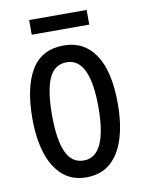

<svg xmlns="http://www.w3.org/2000/svg" viewBox="-79 -733 604 799"><g transform="rotate(-10 222.5 -333.0)"><path d="M403 -269Q403 -186 383.5 -123Q364 -60 324 -25Q284 10 221 10Q162 10 122 -25Q82 -60 62 -122.5Q42 -185 42 -269Q42 -402 86 -474.5Q130 -547 223 -547Q309 -547 356 -476.5Q403 -406 403 -269ZM125 -269Q125 -166 148.5 -113.5Q172 -61 223 -61Q321 -61 321 -269Q321 -476 223 -476Q171 -476 148 -424.5Q125 -373 125 -269ZM343 -676V-614H100V-676Z"/></g></svg>

Font: Noto Sans Bengali ExtraCondensed
Style: Regular
Weight: 400
Width: 2
Designer: Jelle Bosma - Monotype Design Team
Foundry: Monotype Imaging Inc.
Version: Version 2.003; ttfautohint (v1.8.4.7-5d5b)